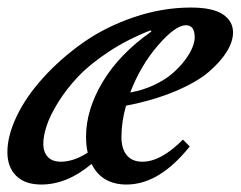

<svg xmlns="http://www.w3.org/2000/svg" viewBox="-24 -478 638 509"><path d="M85.4 11.2Q42 11.2 18.8 -12Q-4.4 -35.2 -4.4 -74.7Q-4.4 -118.2 20.3 -169.9Q44.9 -221.7 90.8 -272.2Q136.7 -322.8 195.6 -364.5Q254.4 -406.2 330.1 -432.1Q405.8 -458 481.9 -458Q540 -458 566.9 -439.9Q593.8 -421.9 593.8 -392.1Q593.8 -368.2 577.4 -341.3Q561 -314.5 529.1 -287.1Q497.1 -259.8 439.9 -235.8Q382.8 -211.9 310.1 -197.8Q297.9 -154.8 297.9 -114.7Q297.9 -84 312 -66.7Q326.2 -49.3 353.5 -49.3Q402.8 -49.3 460.9 -107.9L479 -89.8Q398.4 11.2 311.5 11.2Q245.6 11.2 218.8 -43.5Q153.8 11.2 85.4 11.2ZM469.2 -411.1Q440.9 -411.1 394.8 -357.7Q348.6 -304.2 321.3 -232.9Q355 -238.8 384 -252.4Q413.1 -266.1 432.4 -282.7Q451.7 -299.3 465.6 -317.6Q479.5 -335.9 485.8 -351.6Q492.2 -367.2 492.2 -378.4Q492.2 -411.1 469.2 -411.1ZM90.8 -96.7Q90.8 -74.7 102.8 -62Q114.7 -49.3 137.2 -49.3Q170.9 -49.3 208.5 -73.2Q204.1 -92.3 204.1 -115.7Q204.1 -187 248.3 -261Q292.5 -335 377.4 -394.5L375 -397.5Q314.5 -374 264.2 -340.8Q213.9 -307.6 182.6 -274.4Q151.4 -241.2 129.9 -206.3Q108.4 -171.4 99.6 -144.3Q90.8 -117.2 90.8 -96.7Z"/></svg>

Font: Elstob 8pt SemiBold
Style: Italic
Weight: 600
Italic angle: -20°
Designer: Peter S. Baker
Version: Version 1.015